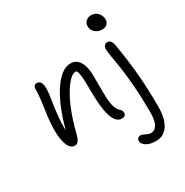

<svg xmlns="http://www.w3.org/2000/svg" viewBox="-214 -885 1272 1318"><g transform="rotate(-30 422.0 -226.0)"><path d="M708 -587.9Q675.8 -587.9 653.3 -607.9Q630.9 -627.9 630.9 -657.2Q630.9 -680.2 647.5 -696Q664.1 -711.9 689 -711.9Q721.7 -711.9 741.9 -689.2Q762.2 -666.5 762.2 -636.2Q762.2 -617.7 748.5 -602.8Q734.9 -587.9 708 -587.9ZM518.1 8.8Q428.2 8.8 428.2 -265.1Q428.2 -341.3 424.6 -375.7Q420.9 -410.2 411.1 -428.2Q408.2 -429.2 400.9 -429.2Q380.4 -429.2 353.5 -402.1Q326.7 -375 299.3 -328.9Q272 -282.7 245.4 -214.8Q218.8 -147 200.2 -71.8Q189.5 -26.9 177.7 -9Q166 8.8 147 8.8Q113.3 8.8 95.2 -35.2Q77.1 -79.1 77.1 -150.9Q77.1 -221.2 91.6 -312.5Q106 -403.8 106 -464.8Q106 -478 113 -486.6Q120.1 -495.1 132.8 -495.1Q172.9 -495.1 172.9 -429.2Q172.9 -397 164.8 -349.4Q156.7 -301.8 149.7 -241.5Q142.6 -181.2 144 -113.8Q193.4 -296.9 262 -396.5Q330.6 -496.1 400.9 -496.1Q446.8 -496.1 471.4 -455.1Q496.1 -414.1 496.1 -341.8Q496.1 -195.8 498 -164.1Q503.4 -84 530.8 -55.7Q533.7 -52.2 537.1 -49.8Q551.8 -38.1 551.8 -18.1Q551.8 -6.3 543.7 1.2Q535.6 8.8 518.1 8.8ZM647 259.8Q599.1 259.8 570.6 242.2Q542 224.6 542 200.2Q542 187 550 179.4Q558.1 171.9 571.8 171.9Q583.5 171.9 604.7 183.3Q626 194.8 642.1 194.8Q673.8 194.8 691.4 163.6Q709 132.3 709 71.8Q709 -41.5 701.4 -140.9Q693.8 -240.2 685.1 -293.9Q676.3 -347.7 668.7 -393.1Q661.1 -438.5 661.1 -457Q661.1 -476.6 670.2 -486.3Q679.2 -496.1 691.9 -496.1Q707.5 -496.1 717.8 -485.1Q728 -474.1 732.9 -443.8Q755.9 -307.6 765.9 -191.7Q775.9 -75.7 775.9 60.1Q775.9 157.2 741.5 208.5Q707 259.8 647 259.8Z"/></g></svg>

Font: Shantell Sans Normal
Style: Regular
Weight: 300
Designer: Stephen Nixon, Anya Danilova, Shantell Martin
Foundry: Arrow Type
Version: Version 1.006;[559af2be0]